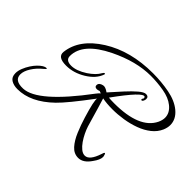

<svg xmlns="http://www.w3.org/2000/svg" viewBox="-191 -882 1252 1252"><g transform="rotate(45 435.0 -256.0)"><path d="M638 112Q598 112 569.5 80Q541 48 520 -2Q499 -52 483 -105Q446 -226 452 -249Q393 -170 350 -117.5Q307 -65 280 -39Q162 75 41 75Q5 75 -18.5 60Q-42 45 -42 10Q-42 -12 -32 -37.5Q-22 -63 -7 -86Q8 -109 23 -124Q56 -157 78 -157Q82 -157 82 -155Q82 -150 67 -138Q32 -110 9 -73.5Q-14 -37 -14 -7Q-14 49 65 46Q194 41 423 -266Q436 -283 445 -290L429 -296Q416 -291 408 -291Q387 -291 387 -308Q387 -331 418 -338Q437 -343 467 -321Q506 -365 542.5 -405Q579 -445 609 -470.5Q639 -496 657 -496Q681 -496 681 -474Q681 -465 676.5 -455.5Q672 -446 666 -446Q660 -445 660 -452Q660 -457 666 -464V-468Q666 -474 662 -477Q636 -494 502 -308Q513 -307 525.5 -306.5Q538 -306 552 -306Q784 -306 842 -426Q854 -452 854 -474Q854 -518 813 -551Q776 -581 715.5 -591.5Q655 -602 595 -602Q462 -602 312 -529Q130 -440 130 -320Q130 -281 181 -281Q228 -281 287 -319Q338 -353 357 -388Q364 -401 370 -401Q377 -401 374 -393Q355 -337 289 -297Q225 -258 157 -258Q76 -258 82 -310Q97 -441 243 -533Q388 -624 593 -624Q671 -624 744.5 -610Q818 -596 864 -558Q912 -518 912 -464Q912 -441 901 -414Q884 -375 849 -347.5Q814 -320 768 -303Q722 -286 671 -278Q620 -270 572 -270Q546 -270 522.5 -272Q499 -274 479 -278Q485 -259 500 -209Q515 -159 538 -79Q545 -57 557.5 -31Q570 -5 586 18Q602 41 620.5 56Q639 71 658 71Q700 71 728 -14Q733 -34 739 -34Q744 -34 748 -15Q749 -12 749 -7Q749 19 721 57Q684 112 638 112Z"/></g></svg>

Font: Alex Brush
Style: Regular
Weight: 400
Designer: Robert E. Leuschke
Foundry: Robert E. Leuschke
Version: Version 1.111; ttfautohint (v1.8.4.7-5d5b)